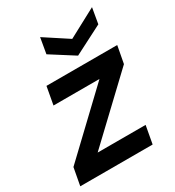

<svg xmlns="http://www.w3.org/2000/svg" viewBox="-185 -823 843 926"><g transform="rotate(-30 236.5 -360.0)"><path d="M-11 0 7 -97 328 -402H72L90 -501H484L466 -405L143 -99H410L392 0ZM470 -720 455 -633 295 -551 166 -633 181 -720 311 -635Z"/></g></svg>

Font: DM Sans 17pt SemiBold
Style: Italic
Weight: 600
Italic angle: -10°
Version: Version 4.004;gftools[0.9.30]